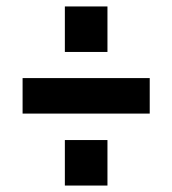

<svg xmlns="http://www.w3.org/2000/svg" viewBox="-20 -647 534 595"><path d="M313 -213V-72H181V-213ZM313 -627V-486H181V-627ZM50 -405H444V-295H50Z"/></svg>

Font: Pathway Extreme Condensed ExtraBold
Style: Regular
Weight: 800
Width: 3
Version: Version 1.001;gftools[0.9.26]